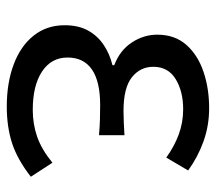

<svg xmlns="http://www.w3.org/2000/svg" viewBox="-54 -542 610 541"><g transform="rotate(90 250.5 -272.0)"><path d="M280.9 13.4Q214 13.4 162 -6.1Q110 -25.6 80.8 -62.4Q51.6 -99.1 51.6 -149.6Q51.6 -188.8 66.7 -215.9Q81.9 -243 107.6 -260Q133.3 -277 164.2 -284.4V-289.4Q122.5 -305.2 100.4 -338.7Q78.2 -372.2 78.2 -410.5Q78.2 -460.1 106.8 -492.5Q135.4 -524.8 182.5 -540.8Q229.5 -556.8 285.4 -556.8Q334.6 -556.8 378.9 -540.9Q423.3 -524.9 460.8 -497.6L424.5 -436Q392.8 -458.9 359.2 -471.2Q325.6 -483.6 288.1 -483.6Q237.9 -483.6 203.3 -462.4Q168.7 -441.2 168.7 -399.5Q168.7 -362.5 198.4 -339Q228 -315.5 293.3 -315.5Q309.5 -315.5 325.7 -316.3Q341.9 -317.2 361.5 -318.2V-246.5Q337.7 -248.5 317.4 -249.1Q297.1 -249.7 276.5 -249.7Q209.9 -249.7 176.3 -226.5Q142.6 -203.3 142.6 -157.8Q142.6 -112.1 182 -86Q221.4 -59.8 290.4 -59.8Q329.7 -59.8 365.5 -72.1Q401.3 -84.5 439 -115.2L478.5 -54.4Q429.6 -16.3 383.6 -1.4Q337.6 13.4 280.9 13.4Z"/></g></svg>

Font: Noto Sans TC
Style: Regular
Weight: 100
Designer: Ryoko NISHIZUKA 西塚涼子 (kana, bopomofo & ideographs); Paul D. Hunt (Latin, Greek & Cyrillic); Sandoll Communications 산돌커뮤니
Foundry: Adobe
Version: Version 2.004;hotconv 1.0.118;makeotfexe 2.5.65603